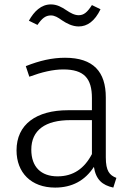

<svg xmlns="http://www.w3.org/2000/svg" viewBox="-20 -839 613 871"><path d="M337 -719C376 -719 410 -743 436 -797L397 -816C376 -783 360 -770 337 -770C318 -770 300 -780 282 -792C260 -807 238 -819 211 -819C167 -819 135 -788 111 -745L150 -726C170 -755 186 -769 211 -769C228 -769 243 -760 261 -747C282 -733 308 -719 337 -719ZM460 -125V-397C460 -513 404 -577 275 -577C216 -577 160 -564 97 -539L113 -491C170 -512 221 -524 267 -524C361 -524 397 -484 397 -394V-339H289C145 -339 55 -275 55 -157C55 -56 121 12 230 12C306 12 365 -19 406 -82C415 -24 444 1 494 12L508 -32C477 -44 460 -63 460 -125ZM241 -39C166 -39 122 -82 122 -160C122 -249 186 -294 299 -294H397V-140C363 -75 313 -39 241 -39Z"/></svg>

Font: Glow Sans SC Normal
Style: Regular
Weight: 400
Designer: Ryoko NISHIZUKA (kana, bopomofo & ideographs); Paul D. Hunt (Latin, Greek & Cyrillic); Sandoll Communications, Soo-young
Version: Version 0.93